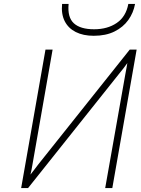

<svg xmlns="http://www.w3.org/2000/svg" viewBox="-20 -951 711 971"><path d="M87 0 210 -700H246L144 -118Q142 -105.5 139.5 -92.8Q137 -80 134 -68Q144.5 -81.5 154.8 -94.8Q165 -108 174 -120L636 -700H671L548 0H512L615 -582Q617.5 -595 619.8 -607.5Q622 -620 624 -632Q614.5 -618.5 604.2 -605.2Q594 -592 584 -580L122 0ZM454 -770Q401 -770 363.2 -789Q325.5 -808 307.2 -844Q289 -880 294 -931H327Q320.5 -863.5 353.5 -833.2Q386.5 -803 456 -803Q523.5 -803 570.2 -834.8Q617 -866.5 629 -931H663Q655 -886.5 629 -850Q603 -813.5 559.2 -791.8Q515.5 -770 454 -770Z"/></svg>

Font: Overpass Thin
Style: Italic
Weight: 250
Italic angle: -10°
Designer: Delve Withrington, Dave Bailey, Thomas Jockin
Foundry: Delve Fonts LLC
Version: Version 4.000